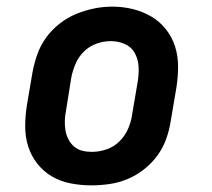

<svg xmlns="http://www.w3.org/2000/svg" viewBox="-20 -551 640 579"><path d="M255 8Q224 8 193 2Q162 -4 136.5 -19Q111 -34 92.5 -57.5Q74 -81 65 -109.5Q56 -138 56 -169.5Q56 -201 61 -233L78 -333Q83 -360 92.5 -387Q102 -414 119 -437.5Q136 -461 159.5 -479.5Q183 -498 210 -509Q237 -520 264 -525.5Q291 -531 319 -531Q351 -531 381 -523.5Q411 -516 436.5 -501Q462 -486 480.5 -462.5Q499 -439 508 -410.5Q517 -382 517 -350.5Q517 -319 512 -287L495 -187Q491 -160 481.5 -133Q472 -106 455 -82.5Q438 -59 414.5 -40.5Q391 -22 364.5 -11Q338 0 310 4Q282 8 255 8ZM257 -93Q279 -93 301 -100.5Q323 -108 339.5 -124Q356 -140 365.5 -161Q375 -182 378 -203L395 -303Q399 -326 398 -348.5Q397 -371 387 -390Q377 -409 357 -418Q337 -427 314 -427Q293 -427 271.5 -419.5Q250 -412 233.5 -396Q217 -380 208 -359Q199 -338 195 -317L179 -217Q176 -202 175.5 -187Q175 -172 177.5 -157.5Q180 -143 186.5 -130.5Q193 -118 203.5 -109Q214 -100 228 -96.5Q242 -93 257 -93Z"/></svg>

Font: Iosevka Etoile Oblique
Style: Bold
Weight: 700
Italic angle: -9°
Designer: Belleve Invis
Foundry: Belleve Invis
Version: Version 15.5.2; ttfautohint (v1.8.4)